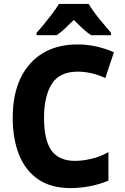

<svg xmlns="http://www.w3.org/2000/svg" viewBox="-20 -951 640 981"><path d="M340 10Q241 10 175.5 -34.5Q110 -79 77.5 -160Q45 -241 45 -350Q45 -468 85 -551.5Q125 -635 199 -679.5Q273 -724 376 -724Q471 -724 562 -684L518 -552Q483 -569 446.5 -577Q410 -585 378 -585Q284 -585 244.5 -522Q205 -459 205 -349Q205 -235 243 -182Q281 -129 364 -129Q402 -129 448.5 -140Q495 -151 534 -174V-28Q488 -9 438.5 0.5Q389 10 340 10ZM167 -784Q184 -802 206 -829Q228 -856 248.5 -883Q269 -910 281 -931H433Q453 -897 486 -856.5Q519 -816 547 -784V-771H446Q424 -785 402.5 -805Q381 -825 357 -849Q332 -824 311 -804.5Q290 -785 269 -771H167Z"/></svg>

Font: Noto Sans Mono ExtraBold
Style: Regular
Weight: 800
Designer: Monotype Design Team
Foundry: Monotype Imaging Inc.
Version: Version 2.014